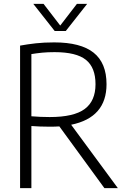

<svg xmlns="http://www.w3.org/2000/svg" viewBox="-20 -965 648 985"><path d="M83 0V-731Q121 -738 163.5 -742.8Q206 -747.5 258 -747.5Q394 -747.5 460.2 -694.8Q526.5 -642 526.5 -533Q526.5 -362 345 -325L584.5 0H515.5L284.5 -316.5Q261.5 -315 236.5 -315Q206 -315 184.2 -316Q162.5 -317 141 -318.5V0ZM235 -364.5Q359 -364.5 414.5 -405.8Q470 -447 470 -533Q470 -618.5 420.8 -658Q371.5 -697.5 260 -697.5Q224 -697.5 196.5 -694.8Q169 -692 141 -687.5V-368.5Q168 -366.5 188 -365.5Q208 -364.5 235 -364.5ZM260.5 -806 151 -945H203.5L289 -834L374.5 -945H427L317.5 -806Z"/></svg>

Font: Encode Sans SmCnd Lt
Style: Regular
Weight: 300
Width: 4
Designer: Multiple Designers
Foundry: Impallari Type
Version: Version 3.002; ttfautohint (v1.8.3) -l 8 -r 50 -G 200 -x 14 